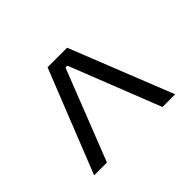

<svg xmlns="http://www.w3.org/2000/svg" viewBox="-85 -765 583 583"><g transform="rotate(-45 206.5 -473.0)"><path d="M164.5 -639H248.5L380.5 -307H326L210.5 -600H202.5L87.5 -307H32.5Z"/></g></svg>

Font: Anek Telugu Light
Style: Regular
Weight: 300
Version: Version 1.003